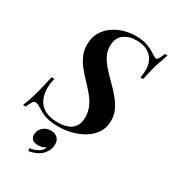

<svg xmlns="http://www.w3.org/2000/svg" viewBox="-251 -842 1082 1204"><g transform="rotate(30 290.0 -240.5)"><path d="M605 -715Q595 -689 578.5 -639.5Q562 -590 546 -511H526Q529 -525 530.5 -540Q532 -555 532 -567Q532 -606 516.5 -635.5Q501 -665 469.5 -682.5Q438 -700 389 -700Q336 -700 299 -672.5Q262 -645 262 -585Q262 -548 279.5 -515.5Q297 -483 324.5 -452.5Q352 -422 383 -391.5Q414 -361 441 -329Q468 -297 485.5 -261.5Q503 -226 503 -184Q503 -131 477.5 -93.5Q452 -56 412 -32.5Q372 -9 325.5 2.5Q279 14 235 14Q190 14 160.5 7.5Q131 1 111 -10Q91 -21 72 -32Q62 -40 52.5 -43.5Q43 -47 37 -47Q24 -47 15.5 -34.5Q7 -22 -5 7H-25Q-16 -15 -6 -44Q4 -73 16 -118.5Q28 -164 43 -233H63Q59 -214 56 -193.5Q53 -173 54 -153Q57 -83 97.5 -45Q138 -7 217 -7Q284 -7 318 -35.5Q352 -64 352 -119Q352 -161 336.5 -195.5Q321 -230 296 -260Q271 -290 243 -319Q215 -348 190 -378.5Q165 -409 149 -444.5Q133 -480 133 -524Q133 -574 154.5 -611Q176 -648 210.5 -672.5Q245 -697 287 -709.5Q329 -722 370 -722Q424 -722 459 -709Q494 -696 519 -678Q530 -671 538.5 -666.5Q547 -662 552 -662Q566 -662 585 -715ZM209 58Q236 58 254.5 74Q273 90 273 119Q273 162 243.5 195Q214 228 149 241L144 222Q177 218 204.5 202Q232 186 236 162Q226 170 212.5 174.5Q199 179 182 179Q157 179 142 167.5Q127 156 127 133Q127 103 150 80.5Q173 58 209 58Z"/></g></svg>

Font: Playfair Display SemiBold
Style: Italic
Weight: 600
Italic angle: -14°
Designer: Claus Eggers Sørensen
Foundry: Claus Eggers Sørensen
Version: Version 1.203